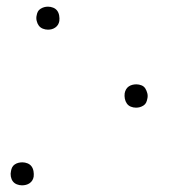

<svg xmlns="http://www.w3.org/2000/svg" viewBox="-20 -548 540 576"><path d="M124 -459Q116 -459 108.5 -462Q101 -465 96.5 -471Q92 -477 90 -485.5Q88 -494 90 -502Q91 -508 93.5 -513Q96 -518 101.5 -521.5Q107 -525 112.5 -526.5Q118 -528 124 -528Q132 -528 139.5 -525Q147 -522 151.5 -516Q156 -510 157.5 -501.5Q159 -493 158 -485Q157 -479 154 -474Q151 -469 146 -465.5Q141 -462 135.5 -460.5Q130 -459 124 -459ZM388 -225Q380 -225 372.5 -228Q365 -231 360.5 -237.5Q356 -244 354.5 -252Q353 -260 354 -268Q355 -274 358 -279.5Q361 -285 366 -288.5Q371 -292 377 -293.5Q383 -295 389 -295Q397 -295 404.5 -292Q412 -289 416 -282.5Q420 -276 422 -268Q424 -260 422 -252Q421 -246 418.5 -240.5Q416 -235 410.5 -231.5Q405 -228 399.5 -226.5Q394 -225 388 -225ZM46 8Q38 8 30.5 5Q23 2 18.5 -4Q14 -10 12.5 -18.5Q11 -27 13 -35Q14 -41 16.5 -46Q19 -51 24 -54.5Q29 -58 35 -59.5Q41 -61 47 -61Q55 -61 62.5 -58Q70 -55 74.5 -49Q79 -43 80.5 -34.5Q82 -26 81 -18Q80 -12 77 -7Q74 -2 69 1.5Q64 5 58 6.5Q52 8 46 8Z"/></svg>

Font: Iosevka Term Curly Thin
Style: Italic
Weight: 100
Italic angle: -9°
Designer: Belleve Invis
Foundry: Belleve Invis
Version: Version 32.3.0